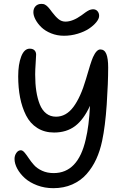

<svg xmlns="http://www.w3.org/2000/svg" viewBox="-20 -941 653 994"><path d="M311 -755.9Q275.9 -755.9 244.9 -768.3Q213.9 -780.8 194.3 -799.8Q174.8 -818.8 163.8 -839.6Q152.8 -860.4 152.8 -877.9Q152.8 -897 164.1 -908.9Q175.3 -920.9 194.8 -920.9Q200.2 -920.9 205.1 -919.9Q210 -918.9 214.4 -916Q218.8 -913.1 221.7 -911.1Q224.6 -909.2 229 -904.1Q233.4 -898.9 235.6 -896.5Q237.8 -894 242.7 -887.5Q247.6 -880.9 249 -878.9Q267.1 -855 283 -842Q298.8 -829.1 318.8 -829.1Q356.4 -829.1 401.9 -861.8Q403.8 -863.3 411.9 -869.1Q419.9 -875 422.6 -877Q425.3 -878.9 431.9 -883.1Q438.5 -887.2 442.1 -888.7Q445.8 -890.1 451.2 -891.6Q456.5 -893.1 460.9 -893.1Q476.1 -893.1 484.6 -883.3Q493.2 -873.5 493.2 -858.9Q493.2 -844.2 478.8 -826.4Q464.4 -808.6 440.7 -792.7Q417 -776.9 382.3 -766.4Q347.7 -755.9 311 -755.9ZM255.9 33.2Q211.4 33.2 172.6 18.6Q133.8 3.9 108.6 -18.8Q83.5 -41.5 69.3 -67.9Q55.2 -94.2 55.2 -118.2Q55.2 -135.7 64.7 -149.4Q74.2 -163.1 87.9 -163.1Q97.2 -163.1 107.4 -150.9Q117.7 -138.7 129.2 -121.3Q140.6 -104 156 -86.7Q171.4 -69.3 197.8 -57.1Q224.1 -44.9 257.8 -44.9Q384.3 -44.9 423.8 -219.2Q440.9 -289.6 445.8 -393.1Q413.1 -321.8 368.7 -288.3Q324.2 -254.9 259.8 -254.9Q210 -254.9 172.9 -278.6Q135.7 -302.2 114.7 -344Q93.8 -385.7 84 -436Q74.2 -486.3 74.2 -545.9Q74.2 -607.9 89.8 -648.4Q105.5 -689 133.8 -689Q150.4 -689 158.7 -680.4Q167 -671.9 167 -658.2Q167 -648.4 164.6 -613.8Q162.1 -579.1 162.1 -555.2Q162.1 -507.3 168 -469.2Q173.8 -431.2 186 -400.6Q198.2 -370.1 219.5 -353.5Q240.7 -336.9 270 -336.9Q322.3 -336.9 359.9 -387.2Q397.5 -437.5 424.8 -530.8Q450.2 -619.6 461.4 -645Q479.5 -684.6 499 -685.1Q521 -685.1 530.5 -661.6Q540 -638.2 540 -591.8Q540 -512.7 532.5 -400.1Q524.9 -287.6 508.8 -211.9Q498 -160.2 478.3 -117.2Q458.5 -74.2 428.2 -39.8Q397.9 -5.4 354 13.9Q310.1 33.2 255.9 33.2Z"/></svg>

Font: Shantell Sans Bouncy
Style: Regular
Weight: 400
Designer: Stephen Nixon, Anya Danilova, Shantell Martin
Foundry: Arrow Type
Version: Version 1.006;[9816181b4]